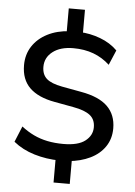

<svg xmlns="http://www.w3.org/2000/svg" viewBox="-61 -866 723 1027"><g transform="rotate(5 300.0 -352.5)"><path d="M266 115V-24L288 -5Q216 -6 151.5 -25.5Q87 -45 39 -84L74 -169Q106 -144 140.5 -127.5Q175 -111 214.5 -103Q254 -95 300 -95Q379 -95 417 -124.5Q455 -154 455 -198Q455 -240 426.5 -262.5Q398 -285 337 -296L234 -315Q145 -331 99.5 -375.5Q54 -420 54 -497Q54 -554 82.5 -598Q111 -642 162.5 -668.5Q214 -695 283 -699L266 -684V-820H353V-684L335 -699Q391 -697 446 -676.5Q501 -656 539 -618L505 -538Q466 -574 417.5 -592Q369 -610 309 -610Q240 -610 199 -578.5Q158 -547 158 -497Q158 -456 183 -433.5Q208 -411 267 -400L370 -381Q467 -364 513 -319Q559 -274 559 -201Q559 -145 530.5 -103Q502 -61 451.5 -36.5Q401 -12 335 -6L353 -25V115Z"/></g></svg>

Font: Nunito Sans 9pt SemiBold
Style: Regular
Weight: 600
Version: Version 3.101;gftools[0.9.27]